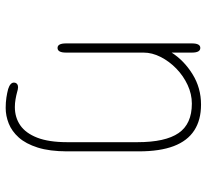

<svg xmlns="http://www.w3.org/2000/svg" viewBox="-46 -482 710 659"><g transform="rotate(90 309.5 -153.0)"><path d="M351 183Q331.5 183 315.2 180.5Q299 178 286 174.5Q275 171 269.5 166Q264 161 264 155Q264 148 268.5 144.2Q273 140.5 279.5 140.5Q283.5 140.5 288 141.5Q292.5 142.5 297.5 144Q308.5 147 321.5 149.2Q334.5 151.5 348 151.5Q383.5 151.5 410.5 133Q437.5 114.5 453 74.8Q468.5 35 468.5 -28.5H500Q500 32 487 73Q474 114 452.5 138Q431 162 404.5 172.5Q378 183 351 183ZM484.5 5Q468.5 5 468.5 -24V-269Q468.5 -365 437.2 -410.5Q406 -456 336 -456Q303.5 -456 272.2 -441.5Q241 -427 216 -402.8Q191 -378.5 176 -349Q161 -319.5 161 -290V-24Q161 5 145 5Q129.5 5 129.5 -24V-456.5Q129.5 -485 145 -485Q161 -485 161 -456.5V-386.5Q188 -429 235 -458.2Q282 -487.5 339.5 -487.5Q392.5 -487.5 428.2 -464.2Q464 -441 482 -393.8Q500 -346.5 500 -274V-24Q500 -10 496 -2.5Q492 5 484.5 5Z"/></g></svg>

Font: Sono ExtraLight Monospace ExtraLight
Style: Regular
Weight: 250
Version: Version 2.112